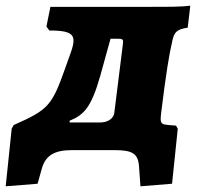

<svg xmlns="http://www.w3.org/2000/svg" viewBox="-72 -527 696 674"><path d="M533 -384C540 -416 550 -424 587 -430L596 -507C563 -503 532 -503 454 -503H105L91 -434L101 -420C162 -420 186 -412 186 -384C186 -374 183 -361 177 -344L156 -285C110 -156 98 -142 -24 -88L-31 -75L-52 127L60 118L75 64C88 19 119 0 180 0H330C391 0 413 11 416 57L421 127L532 118L552 -75L546 -86L521 -88C499 -90 492 -92 492 -110C492 -116 493 -123 494 -133C511 -271 522 -337 533 -384ZM358 -361 329 -129C326 -112 308 -97 279 -97H173L172 -103C224 -124 249 -152 280 -261L316 -391H336C355 -391 360 -391 360 -380C360 -376 359 -369 358 -361Z"/></svg>

Font: Alegreya SC Black
Style: Italic
Weight: 900
Italic angle: -7°
Designer: Juan Pablo del Peral
Foundry: Huerta Tipografica
Version: Version 2.007;PS 002.007;hotconv 1.0.88;makeotf.lib2.5.64775